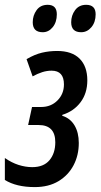

<svg xmlns="http://www.w3.org/2000/svg" viewBox="-40 -760 414 790"><path d="M103 9.8Q27.3 9.8 -20 -19.5V-109.9Q7.3 -90.8 36.1 -81.5Q64.9 -72.3 92.8 -72.3Q139.6 -72.3 163.6 -100.8Q187.5 -129.4 187.5 -174.8Q187.5 -245.6 118.7 -245.6H75.7L91.8 -319.8H129.4Q169.9 -319.8 196.5 -346.7Q223.1 -373.5 223.1 -412.6Q223.1 -469.2 172.4 -469.2Q152.8 -469.2 133.8 -463.1Q114.7 -457 94.2 -445.8L69.3 -516.6Q102.5 -536.1 132.6 -543.2Q162.6 -550.3 195.3 -550.3Q255.9 -550.3 287.6 -518.6Q319.3 -486.8 319.3 -429.2Q319.3 -376.5 291.5 -339.4Q263.7 -302.2 216.8 -287.6L215.8 -283.7Q248.5 -273.9 266.4 -244.4Q284.2 -214.8 284.2 -171.9Q284.2 -121.1 262.7 -80.1Q241.2 -39.1 200.7 -14.6Q160.2 9.8 103 9.8ZM293.9 -627.4Q252.9 -627.4 252.9 -668.5Q252.9 -696.3 269 -718.3Q285.2 -740.2 314.5 -740.2Q353.5 -740.2 353.5 -701.2Q353.5 -668.9 336.2 -648.2Q318.8 -627.4 293.9 -627.4ZM135.7 -627.4Q94.7 -627.4 94.7 -668.5Q94.7 -696.3 110.6 -718.3Q126.5 -740.2 156.2 -740.2Q193.8 -740.2 193.8 -701.2Q193.8 -668.9 177 -648.2Q160.2 -627.4 135.7 -627.4Z"/></svg>

Font: Open Sans Condensed SemiBold
Style: Italic
Weight: 600
Width: 3
Italic angle: -12°
Designer: Monotype Design Team
Foundry: Monotype Imaging Inc.
Version: Version 3.000; ttfautohint (v1.8.4)